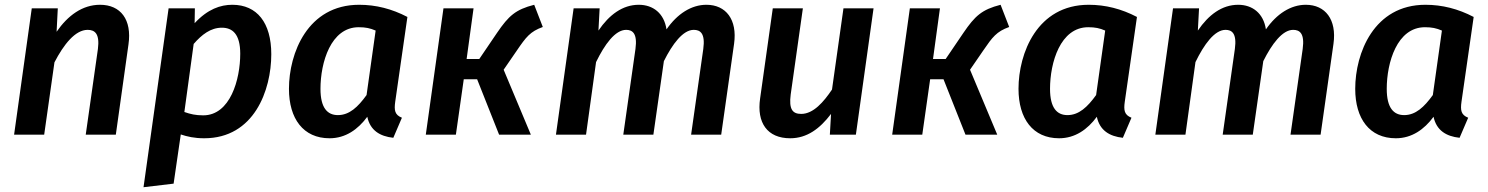

<svg xmlns="http://www.w3.org/2000/svg" viewBox="-20 -564 6229 804"><path d="M399 -544C325 -544 264 -499 217 -431L222 -529H113L39 0H165L208 -303C247 -378 295 -439 347 -439C378 -439 398 -422 390 -359L339 0H465L518 -378C533 -482 485 -544 399 -544Z M581 220 707 205 737 -1C764 8 794 15 835 15C1044 15 1116 -186 1116 -337C1116 -469 1056 -544 953 -544C903 -544 850 -526 795 -467L796 -529H686ZM831 -81C799 -81 778 -86 752 -95L791 -380C825 -419 862 -448 909 -448C953 -448 986 -422 986 -339C986 -231 944 -81 831 -81Z M1484 -544C1268 -544 1190 -341 1190 -192C1190 -67 1250 15 1360 15C1427 15 1479 -22 1518 -75C1530 -18 1571 7 1627 13L1663 -71C1633 -83 1630 -102 1635 -138L1686 -493C1621 -527 1554 -544 1484 -544ZM1482 -450C1511 -450 1530 -446 1553 -436L1515 -166C1479 -116 1443 -82 1395 -82C1351 -82 1322 -112 1322 -192C1322 -302 1365 -450 1482 -450Z M2217 -544C2139 -524 2110 -498 2061 -426L1987 -317H1934L1963 -529H1837L1763 0H1889L1922 -232H1978L2070 0H2203L2089 -272L2144 -352C2183 -409 2200 -432 2253 -451Z M2938 -544C2875 -544 2816 -506 2771 -441C2761 -508 2715 -544 2655 -544C2587 -544 2531 -502 2486 -436L2491 -529H2382L2308 0H2434L2476 -304C2512 -378 2556 -439 2602 -439C2628 -439 2650 -425 2641 -359L2590 0H2716L2760 -308C2796 -380 2840 -439 2885 -439C2912 -439 2934 -425 2925 -359L2874 0H3000L3054 -381C3068 -482 3020 -544 2938 -544Z M3289 15C3359 15 3413 -25 3460 -87L3455 0H3564L3638 -529H3512L3464 -189C3429 -137 3386 -87 3335 -87C3299 -87 3283 -106 3291 -168L3342 -529H3216L3163 -152C3148 -50 3193 15 3289 15Z M4170 -544C4092 -524 4063 -498 4014 -426L3940 -317H3887L3916 -529H3790L3716 0H3842L3875 -232H3931L4023 0H4156L4042 -272L4097 -352C4136 -409 4153 -432 4206 -451Z M4539 -544C4323 -544 4245 -341 4245 -192C4245 -67 4305 15 4415 15C4482 15 4534 -22 4573 -75C4585 -18 4626 7 4682 13L4718 -71C4688 -83 4685 -102 4690 -138L4741 -493C4676 -527 4609 -544 4539 -544ZM4537 -450C4566 -450 4585 -446 4608 -436L4570 -166C4534 -116 4498 -82 4450 -82C4406 -82 4377 -112 4377 -192C4377 -302 4420 -450 4537 -450Z M5448 -544C5385 -544 5326 -506 5281 -441C5271 -508 5225 -544 5165 -544C5097 -544 5041 -502 4996 -436L5001 -529H4892L4818 0H4944L4986 -304C5022 -378 5066 -439 5112 -439C5138 -439 5160 -425 5151 -359L5100 0H5226L5270 -308C5306 -380 5350 -439 5395 -439C5422 -439 5444 -425 5435 -359L5384 0H5510L5564 -381C5578 -482 5530 -544 5448 -544Z M5949 -544C5733 -544 5655 -341 5655 -192C5655 -67 5715 15 5825 15C5892 15 5944 -22 5983 -75C5995 -18 6036 7 6092 13L6128 -71C6098 -83 6095 -102 6100 -138L6151 -493C6086 -527 6019 -544 5949 -544ZM5947 -450C5976 -450 5995 -446 6018 -436L5980 -166C5944 -116 5908 -82 5860 -82C5816 -82 5787 -112 5787 -192C5787 -302 5830 -450 5947 -450Z"/></svg>

Font: Fira Sans Medium
Style: Italic
Weight: 500
Italic angle: -8°
Designer: bBox Type GmbH & Carrois Corporate GbR & Edenspiekermann AG
Foundry: bBox Type GmbH & Carrois Corporate GbR & Edenspiekermann AG
Version: Version 4.301;PS 004.301;hotconv 1.0.88;makeotf.lib2.5.64775